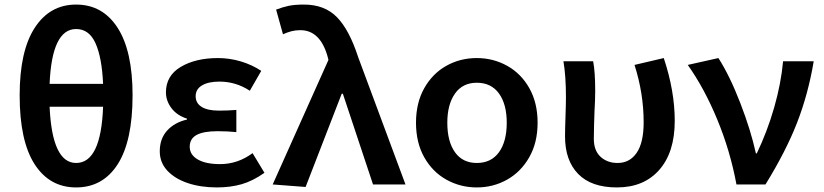

<svg xmlns="http://www.w3.org/2000/svg" viewBox="-20 -807 3606 840"><path d="M431 -340H197Q208 -94 313 -94Q422 -94 431 -340ZM560 -390Q560 -190 495 -88.5Q430 13 313 13Q197 13 131.5 -88.5Q66 -190 66 -390Q66 -584 132 -685.5Q198 -787 313 -787Q429 -787 494.5 -685.5Q560 -584 560 -390ZM431 -440Q426 -555 398 -617.5Q370 -680 313 -680Q207 -680 197 -440Z M679 -145Q679 -200 711 -235.5Q743 -271 798 -284V-288Q754 -302 730 -334Q706 -366 706 -403Q706 -476 771 -514.5Q836 -553 934 -553Q984 -553 1033 -538.5Q1082 -524 1123 -497L1073 -410Q1012 -450 940 -450Q892 -450 864 -433.5Q836 -417 836 -386Q836 -356 862 -339.5Q888 -323 938 -323Q975 -323 1014 -326V-229Q975 -233 932 -233Q870 -233 840 -216.5Q810 -200 810 -165Q810 -130 845 -109.5Q880 -89 943 -89Q1020 -89 1085 -137L1137 -51Q1086 -15 1037 -1Q988 13 929 13Q858 13 801.5 -6Q745 -25 712 -60.5Q679 -96 679 -145Z M1173 0 1417 -545 1412 -564Q1379 -675 1294 -675Q1273 -675 1255.5 -670.5Q1238 -666 1218 -657L1188 -765Q1217 -776 1243 -781.5Q1269 -787 1310 -787Q1400 -787 1454 -732Q1508 -677 1547 -557L1754 0H1612L1480 -397H1475L1317 11Z M1800 -270Q1800 -357 1836 -421Q1872 -485 1932.5 -519Q1993 -553 2066 -553Q2138 -553 2199 -519Q2260 -485 2296 -421Q2332 -357 2332 -270Q2332 -183 2295.5 -119Q2259 -55 2198.5 -21Q2138 13 2066 13Q1994 13 1933 -21Q1872 -55 1836 -119Q1800 -183 1800 -270ZM2197 -270Q2197 -351 2163 -398Q2129 -445 2066 -445Q2004 -445 1970.5 -397.5Q1937 -350 1937 -270Q1937 -188 1970.5 -141Q2004 -94 2066 -94Q2129 -94 2163 -141Q2197 -188 2197 -270Z M2452 -210Q2452 -240 2454 -296Q2456 -352 2456 -381Q2456 -475 2445 -539H2575Q2584 -493 2584 -409Q2584 -372 2581 -321Q2580 -291 2579 -260Q2578 -229 2578 -200Q2578 -148 2607.5 -121Q2637 -94 2682 -94Q2735 -94 2765.5 -138.5Q2796 -183 2796 -272Q2796 -398 2756 -523L2884 -553Q2932 -409 2932 -278Q2932 -141 2864.5 -64Q2797 13 2679 13Q2567 13 2509.5 -46Q2452 -105 2452 -210Z M2989 -523 3123 -553Q3172 -477 3218.5 -357Q3265 -237 3287 -136H3291Q3337 -232 3367 -336.5Q3397 -441 3406 -539H3540Q3516 -396 3467.5 -271Q3419 -146 3329 0H3202Q3175 -146 3118.5 -283Q3062 -420 2989 -523Z"/></svg>

Font: Nebula Sans Semibold
Style: Regular
Weight: 600
Designer: Paul D. Hunt for Adobe (as Source Sans)
Foundry: Nebula Entertainment & Broadcasting LLC
Version: Version 1.010